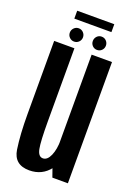

<svg xmlns="http://www.w3.org/2000/svg" viewBox="-148 -825 627 890"><g transform="rotate(20 166.0 -380.0)"><path d="M228.5 0H305V-598H204.5V-68ZM119.5 -598.5H19.5V-239Q19.5 -136.5 30.2 -65.8Q41 5 115.5 5Q179 5 216.8 -44.5Q254.5 -94 254.5 -162L205 -177Q205 -131 191.5 -100Q178 -69 156 -69Q133.5 -69 126.5 -104Q119.5 -139 119.5 -239.5ZM107 -627Q120.5 -627 130 -636.5Q139.5 -646 139.5 -659.5Q139.5 -673 130 -682.8Q120.5 -692.5 107 -692.5Q93.5 -692.5 84 -682.8Q74.5 -673 74.5 -659.5Q74.5 -646 84 -636.5Q93.5 -627 107 -627ZM220 -627Q234 -627 243.2 -636.5Q252.5 -646 252.5 -659.5Q252.5 -673 243.2 -682.8Q234 -692.5 220 -692.5Q206.5 -692.5 197.2 -682.8Q188 -673 188 -659.5Q188 -646 197.2 -636.5Q206.5 -627 220 -627ZM72 -727.5H255V-766.5H72Z"/></g></svg>

Font: Anybody ExtraCondensed Medium
Style: Regular
Weight: 500
Width: 2
Version: Version 1.113;gftools[0.9.25]